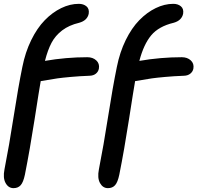

<svg xmlns="http://www.w3.org/2000/svg" viewBox="-32 -766 1024 996"><path d="M38.1 210Q11.7 210 -2.9 183.6Q-17.6 157.2 -8.8 112.8Q15.1 -8.3 38.8 -161.1Q62.5 -314 84 -418.9Q99.1 -495.1 129.9 -557.9Q160.6 -620.6 200.2 -661.1Q239.7 -701.7 285.4 -723.9Q331.1 -746.1 377 -746.1Q400.9 -746.1 416.5 -733.2Q432.1 -720.2 428.2 -694.8Q420.9 -659.7 378.9 -647.9Q325.7 -635.3 290.3 -608.2Q254.9 -581.1 235.4 -544.2Q215.8 -507.3 201.2 -450.2Q311 -469.2 420.9 -469.2Q449.7 -469.2 467.5 -452.6Q485.4 -436 481 -410.2Q478 -394 465.3 -383.8Q452.6 -373.5 432.1 -373Q380.4 -371.1 335 -366.9Q289.6 -362.8 265.9 -359.4Q242.2 -356 214.8 -351.1Q187.5 -346.2 179.2 -345.2Q171.9 -304.7 147.5 -147.2Q123 10.3 97.2 140.1Q88.9 179.7 75.2 194.8Q61.5 210 38.1 210ZM527.8 210Q501.5 210 486.8 183.6Q472.2 157.2 481 112.8Q504.9 -8.3 528.8 -161.1Q552.7 -314 574.2 -418.9Q589.4 -495.1 620.1 -557.9Q650.9 -620.6 690.4 -661.1Q730 -701.7 775.6 -723.9Q821.3 -746.1 867.2 -746.1Q891.1 -746.1 906.5 -733.2Q921.9 -720.2 918 -694.8Q910.6 -659.7 869.1 -647.9Q791.5 -629.4 752.4 -582.8Q713.4 -536.1 690.9 -450.2Q800.8 -469.2 911.1 -469.2Q939.9 -469.2 957.8 -452.6Q975.6 -436 971.2 -410.2Q968.3 -394.5 955.3 -384Q942.4 -373.5 921.9 -373Q870.1 -371.1 824.7 -366.9Q779.3 -362.8 755.6 -359.4Q731.9 -356 704.6 -351.1Q677.2 -346.2 668.9 -345.2Q661.6 -304.7 637.2 -147.2Q612.8 10.3 586.9 140.1Q578.6 179.7 564.9 194.8Q551.3 210 527.8 210Z"/></svg>

Font: Shantell Sans Irregular Bouncy
Style: Italic
Weight: 500
Italic angle: -11.31°
Designer: Stephen Nixon, Anya Danilova, Shantell Martin
Foundry: Arrow Type
Version: Version 1.006;[9816181b4]